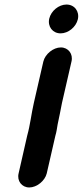

<svg xmlns="http://www.w3.org/2000/svg" viewBox="-20 -719 365 846"><path d="M171 -448 129 -265C118 -217 113 -168 100 -122L62 45C54 78 76 107 109 107C142 107 178 78 186 45L224 -121C229 -137 231 -154 234 -171L244 -219C247 -235 250 -250 253 -265L295 -448C303 -481 281 -510 248 -510C215 -510 179 -481 171 -448ZM197 -637C189 -602 212 -572 247 -572C281 -572 315 -600 323 -634C331 -669 308 -699 273 -699C239 -699 205 -671 197 -637Z"/></svg>

Font: Electronic
Style: ThkIt
Weight: 900
Version: Version 1.011